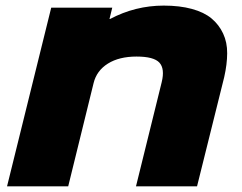

<svg xmlns="http://www.w3.org/2000/svg" viewBox="-20 -659 856 679"><path d="M772.9 -386.2 676.8 0H460.9L551.8 -368.2Q563.5 -416 543.7 -437.5Q523.9 -459 462.9 -459Q401.4 -459 361.6 -434.1Q321.8 -409.2 311 -365.2L221.2 0H4.9L161.1 -631.8H377L367.2 -591.8H369.1Q458.5 -639.2 559.1 -639.2Q615.7 -639.2 658.7 -627.4Q701.7 -615.7 728 -593.8Q754.4 -571.8 769 -540.5Q783.7 -509.3 783.4 -470.5Q783.2 -431.6 772.9 -386.2Z"/></svg>

Font: Sinkin Sans 900 X Black Italic
Style: Regular
Weight: 950
Italic angle: -112°
Designer: Keith Bates
Foundry: K-Type
Version: Sinkin Sans (version 1.0)  by Keith Bates   •   © 2014   www